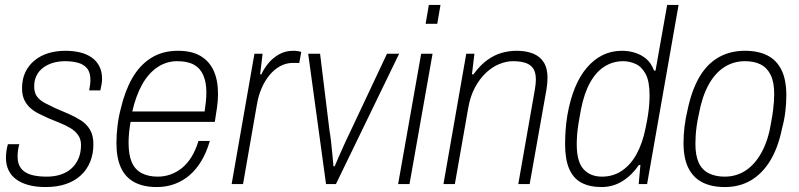

<svg xmlns="http://www.w3.org/2000/svg" viewBox="-20 -743 3227 775"><path d="M164 12Q125 12 95.5 4Q66 -4 45.5 -19Q25 -34 14.5 -56Q4 -78 4 -107Q4 -119 6 -133.5Q8 -148 12 -161H58Q54 -148 52.5 -135Q51 -122 51 -111Q51 -82 64.5 -64Q78 -46 104 -38Q130 -30 169 -30Q200 -30 225.5 -38.5Q251 -47 269 -63.5Q287 -80 297 -103.5Q307 -127 307 -158Q307 -181 295.5 -197.5Q284 -214 265 -225.5Q246 -237 222.5 -246.5Q199 -256 175 -266Q155 -275 136 -284.5Q117 -294 102 -307.5Q87 -321 78 -340Q69 -359 69 -387Q69 -424 82.5 -452Q96 -480 120 -499.5Q144 -519 175.5 -528.5Q207 -538 244 -538Q276 -538 303 -531.5Q330 -525 350 -511Q370 -497 381 -475.5Q392 -454 392 -425Q392 -414 390 -402.5Q388 -391 385 -378H340Q343 -395 344 -404Q345 -413 345 -420Q345 -451 331 -467.5Q317 -484 293.5 -490Q270 -496 243 -496Q217 -496 194.5 -489.5Q172 -483 154.5 -470Q137 -457 127.5 -438Q118 -419 118 -394Q118 -368 130 -352.5Q142 -337 161.5 -327Q181 -317 204 -306Q230 -295 256.5 -283.5Q283 -272 306 -257.5Q329 -243 343 -220Q357 -197 357 -160Q357 -122 344 -90Q331 -58 306 -35Q281 -12 245.5 0Q210 12 164 12Z M613 12Q559 12 522.5 -7.5Q486 -27 468 -66.5Q450 -106 450 -165Q450 -200 454.5 -236.5Q459 -273 468 -306Q484 -375 513.5 -427Q543 -479 589 -508.5Q635 -538 699 -538Q754 -538 789.5 -517Q825 -496 842.5 -457.5Q860 -419 860 -364Q860 -338 856 -309Q852 -280 847 -251H507Q503 -228 501 -207Q499 -186 499 -167Q499 -118 512 -88Q525 -58 552 -44Q579 -30 617 -30Q643 -30 667.5 -38.5Q692 -47 714 -64.5Q736 -82 753 -109.5Q770 -137 781 -174H827Q814 -129 793.5 -94.5Q773 -60 746 -36.5Q719 -13 685.5 -0.5Q652 12 613 12ZM514 -293H806Q809 -314 811 -333Q813 -352 813 -370Q813 -411 800.5 -439.5Q788 -468 762.5 -482Q737 -496 695 -496Q651 -496 614.5 -471Q578 -446 553 -400.5Q528 -355 514 -293Z M915 0 1007 -526H1040L1030 -443H1035Q1046 -467 1064 -488.5Q1082 -510 1107 -524Q1132 -538 1164 -538Q1175 -538 1183.5 -536.5Q1192 -535 1196 -533L1188 -489H1162Q1135 -489 1111 -476Q1087 -463 1068 -440Q1049 -417 1036 -387Q1023 -357 1017 -321L961 0Z M1296 0 1224 -526H1272L1310 -216Q1313 -200 1316 -174Q1319 -148 1321.5 -121Q1324 -94 1326 -72H1331Q1340 -93 1351.5 -119.5Q1363 -146 1375 -172Q1387 -198 1396 -216L1542 -526H1591L1336 0Z M1698 -647 1711 -723H1758L1745 -647ZM1587 0 1680 -526H1726L1633 0Z M1770 0 1862 -526H1895L1885 -443H1891Q1919 -481 1948 -501.5Q1977 -522 2006.5 -530Q2036 -538 2066 -538Q2103 -538 2131 -527Q2159 -516 2174.5 -492Q2190 -468 2190 -429Q2190 -419 2189 -407.5Q2188 -396 2186 -383L2118 0H2072L2139 -382Q2141 -393 2142 -403.5Q2143 -414 2143 -422Q2143 -451 2132 -467Q2121 -483 2100 -489.5Q2079 -496 2051 -496Q2024 -496 1995.5 -484.5Q1967 -473 1941.5 -449Q1916 -425 1897 -389.5Q1878 -354 1870 -307L1816 0Z M2408 12Q2360 12 2327 -5.5Q2294 -23 2277.5 -61.5Q2261 -100 2261 -161Q2261 -188 2263 -217Q2265 -246 2270 -277Q2281 -340 2300.5 -388Q2320 -436 2348.5 -469.5Q2377 -503 2412.5 -520.5Q2448 -538 2490 -538Q2518 -538 2543.5 -530Q2569 -522 2589 -505Q2609 -488 2620 -458H2626L2673 -723H2719L2592 0H2558L2565 -77H2559Q2530 -35 2492 -11.5Q2454 12 2408 12ZM2410 -30Q2455 -30 2490.5 -54Q2526 -78 2550 -122Q2574 -166 2586 -227Q2592 -255 2595.5 -278Q2599 -301 2600.5 -321Q2602 -341 2602 -358Q2602 -415 2586 -444.5Q2570 -474 2545.5 -485Q2521 -496 2496 -496Q2454 -496 2420 -474.5Q2386 -453 2362 -410Q2338 -367 2325 -301Q2319 -270 2315 -244.5Q2311 -219 2309.5 -198.5Q2308 -178 2308 -160Q2308 -90 2335.5 -60Q2363 -30 2410 -30Z M2906 12Q2852 12 2815 -7Q2778 -26 2758.5 -65Q2739 -104 2739 -166Q2739 -198 2743 -231.5Q2747 -265 2755 -298Q2772 -379 2803 -432Q2834 -485 2880.5 -511.5Q2927 -538 2987 -538Q3041 -538 3078 -519Q3115 -500 3134.5 -460.5Q3154 -421 3154 -358Q3154 -326 3150 -292.5Q3146 -259 3137 -226Q3121 -147 3089 -94.5Q3057 -42 3011 -15Q2965 12 2906 12ZM2905 -30Q2953 -30 2991 -55.5Q3029 -81 3055.5 -130.5Q3082 -180 3093 -251Q3098 -278 3100.5 -298Q3103 -318 3104 -334Q3105 -350 3105 -364Q3105 -411 3091 -440Q3077 -469 3051 -482.5Q3025 -496 2987 -496Q2941 -496 2903.5 -472Q2866 -448 2840 -400.5Q2814 -353 2801 -283Q2795 -256 2792 -234Q2789 -212 2788 -194.5Q2787 -177 2787 -162Q2787 -115 2800.5 -86Q2814 -57 2841 -43.5Q2868 -30 2905 -30Z"/></svg>

Font: Archivo SemiCondensed Thin
Style: Italic
Weight: 250
Width: 4
Italic angle: -10°
Designer: Hector Gatti
Foundry: Omnibus-Type
Version: Version 2.001